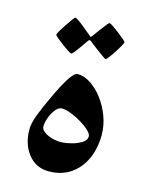

<svg xmlns="http://www.w3.org/2000/svg" viewBox="-95 -645 553 714"><g transform="rotate(15 181.5 -288.5)"><path d="M317.4 -174.3Q317.4 -122.1 298.6 -81.1Q279.8 -40 244.9 -16.4Q210 7.3 161.1 7.3Q111.8 7.3 82 -30.8Q52.2 -68.8 52.2 -124.5Q52.2 -148.4 64.7 -181.4Q77.1 -214.4 97.7 -257.8Q109.4 -283.2 123 -309.3Q136.7 -335.4 149.9 -352.8Q163.1 -370.1 173.3 -370.1Q198.2 -370.1 223.6 -353.3Q249 -336.4 270.3 -308.3Q291.5 -280.3 304.4 -245.4Q317.4 -210.4 317.4 -174.3ZM272.5 -156.2Q272.5 -166 259 -178.7Q245.6 -191.4 225.6 -203.4Q205.6 -215.3 184.8 -223.4Q164.1 -231.4 148.9 -231.4Q136.7 -231.4 125.2 -217Q113.8 -202.6 106.7 -183.3Q99.6 -164.1 99.6 -149.4Q99.6 -137.7 111.8 -128.7Q124 -119.6 141.6 -114.5Q159.2 -109.4 174.8 -109.4Q192.4 -109.4 215.3 -115Q238.3 -120.6 255.4 -131.1Q272.5 -141.6 272.5 -156.2ZM310.1 -529.3Q310.1 -526.4 303.2 -513.9Q296.4 -501.5 286.9 -486.8Q277.3 -472.2 269 -461.4Q260.7 -450.7 257.8 -450.7Q255.9 -450.7 245.6 -458Q235.4 -465.3 222.4 -474.9Q209.5 -484.4 199.7 -491.9Q189.9 -499.5 189.5 -500.5Q185.5 -503.4 183.1 -503.4Q180.7 -503.4 177.7 -499.5Q177.2 -499 170.7 -489.5Q164.1 -480 155.5 -467.8Q147 -455.6 139.4 -446.5Q131.8 -437.5 128.9 -437.5Q127 -437.5 115.7 -444.6Q104.5 -451.7 91.1 -461.7Q77.6 -471.7 67.6 -480.2Q57.6 -488.8 57.6 -491.2Q57.6 -494.6 64.9 -506.8Q72.3 -519 82 -533.7Q91.8 -548.3 99.9 -559.3Q107.9 -570.3 109.9 -570.3Q113.8 -570.3 124 -563.2Q134.3 -556.2 146 -546.6Q157.7 -537.1 166.5 -529.5Q175.3 -522 176.3 -521.5Q180.7 -516.6 182.6 -516.6Q186 -516.6 189.9 -522.9Q190.4 -523.9 197.3 -533.2Q204.1 -542.5 212.9 -554.4Q221.7 -566.4 229 -575.2Q236.3 -584 238.3 -584Q241.2 -584 252.4 -576.4Q263.7 -568.8 277.1 -558.6Q290.5 -548.3 300.3 -539.8Q310.1 -531.2 310.1 -529.3Z"/></g></svg>

Font: Scheherazade New Medium
Style: Regular
Weight: 500
Designer: SIL International
Foundry: SIL International
Version: Version 4.000